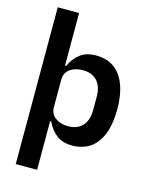

<svg xmlns="http://www.w3.org/2000/svg" viewBox="-136 -826 872 1112"><g transform="rotate(15 300.0 -270.0)"><path d="M69 200C69 200 197 200 197 200C197 200 197 -91 197 -91C197 -91 204 -91 204 -91C204 -91 204 -91 204 -91C218 -60 237 -35 262 -16C286 3 318 12 358 12C358 12 358 12 358 12C387 12 414 6 439 -5C463 -16 484 -32 501 -55C518 -77 532 -105 541 -139C550 -173 555 -213 555 -258C555 -258 555 -258 555 -258C555 -303 550 -343 541 -377C532 -411 518 -439 501 -462C484 -484 463 -501 439 -512C414 -523 387 -528 358 -528C358 -528 358 -528 358 -528C318 -528 286 -519 262 -500C237 -481 218 -456 204 -425C204 -425 197 -425 197 -425C197 -425 197 -740 197 -740C197 -740 69 -740 69 -740C69 -740 69 200 69 200ZM304 -90C275 -90 250 -97 229 -112C208 -126 197 -148 197 -177C197 -177 197 -339 197 -339C197 -339 197 -339 197 -339C197 -368 208 -390 229 -405C250 -419 275 -426 304 -426C304 -426 304 -426 304 -426C341 -426 370 -415 391 -392C411 -369 421 -338 421 -299C421 -299 421 -217 421 -217C421 -217 421 -217 421 -217C421 -178 411 -147 391 -124C370 -101 341 -90 304 -90C304 -90 304 -90 304 -90Z"/></g></svg>

Font: IBM Plex Mono Mod
Style: SemiBold
Weight: 500
Designer: Mike Abbink, Paul van der Laan, Pieter van Rosmalen
Foundry: Bold Monday
Version: ""